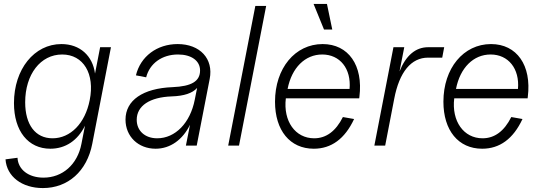

<svg xmlns="http://www.w3.org/2000/svg" viewBox="-20 -740 2754 976"><path d="M198 216C325 216 422 131 449 -9L544 -500H489L463 -366C451 -456 387 -516 292 -516C154 -516 51 -388 51 -216C51 -74 123 16 236 16C313 16 375 -26 412 -101L394 -9C374 96 298 163 201 163C125 163 72 122 69 62L8 70C14 157 91 216 198 216ZM247 -37C160 -37 108 -106 108 -220C108 -362 186 -463 296 -463C404 -463 463 -365 436 -231C413 -113 338 -37 247 -37Z M771 16C846 16 909 -30 946 -106L925 0H980L1046 -339C1066 -441 997 -516 883 -516C778 -516 694 -453 671 -357L723 -347C741 -418 804 -463 885 -463C953 -463 997 -431 997 -382C997 -327 954 -301 857 -297C706 -291 618 -230 618 -132C618 -46 683 16 771 16ZM779 -37C717 -37 675 -75 675 -131C675 -202 741 -246 853 -250C915 -252 958 -266 982 -293L970 -233C947 -115 871 -37 779 -37Z M1140 0H1195L1333 -710H1278Z M1575 16C1664 16 1733 -34 1780 -135L1723 -145C1687 -73 1638 -37 1577 -37C1481 -37 1419 -124 1433 -240H1806L1807 -248C1827 -408 1751 -516 1620 -516C1480 -516 1378 -393 1378 -223C1378 -77 1454 16 1575 16ZM1757 -288H1442C1463 -396 1531 -463 1618 -463C1708 -463 1766 -391 1757 -288ZM1627 -590H1669L1642 -720H1574Z M1883 0H1938L1984 -238C2010 -374 2070 -447 2156 -447H2228L2238 -500H2156C2093 -500 2043 -458 2011 -377L2035 -500H1980Z M2431 16C2520 16 2589 -34 2636 -135L2579 -145C2543 -73 2494 -37 2433 -37C2337 -37 2275 -124 2289 -240H2662L2663 -248C2683 -408 2607 -516 2476 -516C2336 -516 2234 -393 2234 -223C2234 -77 2310 16 2431 16ZM2613 -288H2298C2319 -396 2387 -463 2474 -463C2564 -463 2622 -391 2613 -288Z"/></svg>

Font: Uncut Sans Light Italic
Style: Regular
Weight: 300
Italic angle: -11°
Designer: Kasper Nordkvist
Foundry: UNCUT.wtf
Version: Version 1.304;Glyphs 3.2 (3246)